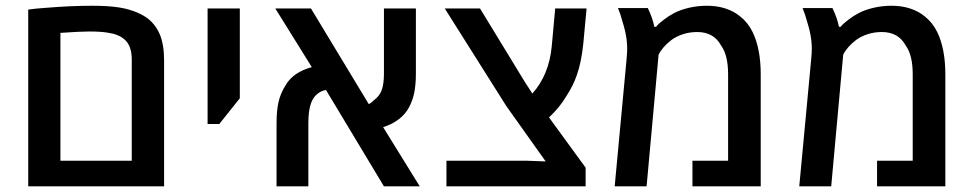

<svg xmlns="http://www.w3.org/2000/svg" viewBox="-20 -661 3461 681"><path d="M143.1 -633.3Q232.4 -640.6 305.7 -640.6Q364.7 -640.6 403.1 -634.5Q441.4 -628.4 472.7 -613.8Q499 -602.1 516.8 -584.2Q534.7 -566.4 546.4 -540Q562 -502.9 562 -447.8V0H80.1V-627Q106.4 -630.9 143.1 -633.3ZM447.3 -90.8V-450.2Q447.3 -500.5 419.9 -522.5Q399.4 -540 360.4 -545.4Q335.9 -549.3 296.9 -549.3Q264.2 -549.3 194.3 -544.4V-90.8Z M716.3 -630.9H830.6V-312.5L757.8 -221.2H716.3Z M993.2 -358.9Q1019.5 -404.8 1085.9 -422.9L956.5 -630.9H1083L1288.1 -291.5Q1297.4 -296.4 1306.2 -305.7Q1325.7 -319.3 1333.7 -341.1Q1341.8 -362.8 1341.8 -400.4V-630.9H1455.1V-400.9Q1455.1 -361.8 1449.5 -333.3Q1443.8 -304.7 1430.7 -280.3Q1418.5 -256.8 1395 -238.5Q1371.6 -220.2 1338.9 -210L1468.8 0H1341.8L1136.2 -341.8Q1121.1 -339.8 1106.2 -328.4Q1091.3 -316.9 1083.5 -295.9Q1073.7 -270 1073.7 -224.6V0H960.9V-224.1Q960.9 -268.1 967.8 -298.8Q974.6 -329.6 993.2 -358.9Z M1563.5 -90.8H1851.6L1915.5 -88.4L1775.9 -284.7L1557.6 -630.9H1682.6L1840.8 -371.6L1868.2 -329.1Q1927.2 -395 1937 -497.1L1949.2 -630.9H2060.5L2048.8 -505.4Q2042 -439.9 2025.9 -394.5Q2013.7 -358.4 1989.3 -320.8Q1964.8 -279.3 1927.2 -244.6L2057.1 -66.4V0H1563.5Z M2204.6 -488.3Q2204.6 -519 2196.8 -552.2Q2195.3 -560.1 2184.1 -597.2L2180.7 -608.9L2171.9 -632.3H2277.8Q2294.9 -596.7 2300.8 -565.9H2307.1Q2314 -575.7 2333.3 -590.3Q2352.5 -605 2371.1 -614.7Q2392.6 -626 2423.3 -633.3Q2454.1 -640.6 2487.8 -640.6Q2523.4 -640.6 2553.2 -630.9Q2583 -621.1 2605 -603Q2632.8 -581.1 2649.4 -547.4Q2678.2 -488.3 2678.2 -397V0H2436V-90.8H2562.5V-397Q2562.5 -465.8 2537.6 -499.5Q2511.7 -547.4 2453.1 -547.4Q2425.8 -547.4 2402.1 -539.6Q2378.4 -531.7 2361.3 -519Q2329.1 -494.1 2315.9 -466.8L2273.4 0H2160.2L2202.1 -448.2Q2204.6 -475.1 2204.6 -488.3Z M2859.4 -488.3Q2859.4 -519 2851.6 -552.2Q2850.1 -560.1 2838.9 -597.2L2835.4 -608.9L2826.7 -632.3H2932.6Q2949.7 -596.7 2955.6 -565.9H2961.9Q2968.8 -575.7 2988 -590.3Q3007.3 -605 3025.9 -614.7Q3047.4 -626 3078.1 -633.3Q3108.9 -640.6 3142.6 -640.6Q3178.2 -640.6 3208 -630.9Q3237.8 -621.1 3259.8 -603Q3287.6 -581.1 3304.2 -547.4Q3333 -488.3 3333 -397V0H3090.8V-90.8H3217.3V-397Q3217.3 -465.8 3192.4 -499.5Q3166.5 -547.4 3107.9 -547.4Q3080.6 -547.4 3056.9 -539.6Q3033.2 -531.7 3016.1 -519Q2983.9 -494.1 2970.7 -466.8L2928.2 0H2814.9L2856.9 -448.2Q2859.4 -475.1 2859.4 -488.3Z"/></svg>

Font: Viking Open Sans Light
Style: Bold
Weight: 600
Foundry: Ascender Corporation
Version: Version 2.001